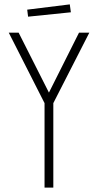

<svg xmlns="http://www.w3.org/2000/svg" viewBox="-20 -855 447 875"><path d="M183 -385 20 -706H65L203 -433L340 -706H387L223 -385V0H183ZM104 -811 298 -835 303 -799 108 -779Z"/></svg>

Font: Lineal Thin
Style: Regular
Weight: 200
Designer: Created by Frank Adebiaye with contributions from Anton Moglia & Ariel Martín Pérez
Created by Frank ADEBIAYE with FontF
Foundry: Velvetyne Type Foundry
Version: Version 2.000;Glyphs 3.2 (3227)